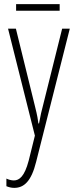

<svg xmlns="http://www.w3.org/2000/svg" viewBox="-20 -668 367 930"><path d="M269 -648H58V-616H269ZM19 -529 149 -11 119 110C99 186 74 206 47 206C35 206 21 202 11 197V234C24 239 35 242 49 242C97 242 132 209 155 116L318 -529H281L189 -160C182 -134 176 -109 169 -70H166C163 -89 163 -100 148 -159L57 -529Z"/></svg>

Font: Noto Sans ExtraCondensed ExtraLight
Style: Regular
Weight: 200
Width: 2
Designer: Monotype Design Team
Foundry: Monotype Imaging Inc.
Version: Version 2.013